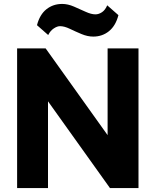

<svg xmlns="http://www.w3.org/2000/svg" viewBox="-20 -956 791 976"><path d="M527 -710H684V0H539L224 -441V0H67V-710H212L527 -269ZM454 -770Q425 -770 394 -783Q363 -796 335 -809.5Q307 -823 285 -823Q271 -823 253.5 -811.5Q236 -800 225 -778L168 -828Q182 -882 216 -909Q250 -936 296 -936Q325 -936 356 -922.5Q387 -909 415.5 -896Q444 -883 465 -883Q482 -883 498.5 -894Q515 -905 525 -929L582 -879Q568 -825 534 -797.5Q500 -770 454 -770Z"/></svg>

Font: Livvic
Style: Bold
Weight: 700
Designer: Jacques Le Bailly, Baron von Fonthausen
Version: Version 1.001; ttfautohint (v1.8.2)